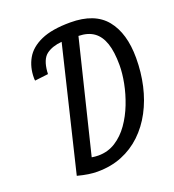

<svg xmlns="http://www.w3.org/2000/svg" viewBox="-129 -800 819 905"><g transform="rotate(-20 280.0 -347.5)"><path d="M206 5Q185 5 161.5 1.5Q138 -2 107 -10L256 -628Q208 -624 178.5 -602Q149 -580 144 -518Q144 -514 144 -511.5Q144 -509 143 -507L76 -499Q75 -503 75 -507.5Q75 -512 75 -513Q75 -566 99 -608.5Q123 -651 178 -675.5Q233 -700 325 -700Q447 -700 503.5 -630.5Q560 -561 560 -437Q560 -365 545 -299Q530 -233 500.5 -177.5Q471 -122 428 -81Q385 -40 329.5 -17.5Q274 5 206 5ZM236 -65Q284 -65 322.5 -89.5Q361 -114 389.5 -154.5Q418 -195 437 -244Q456 -293 465.5 -342Q475 -391 475 -432Q475 -499 460.5 -541.5Q446 -584 416.5 -605Q387 -626 340 -627L203 -68Q220 -65 236 -65Z"/></g></svg>

Font: Ubuntu Sans Mono
Style: Italic
Weight: 400
Italic angle: -13.5°
Monospace: yes
Designer: Dalton Maag Ltd
Foundry: Dalton Maag Ltd
Version: Version 1.006